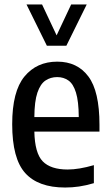

<svg xmlns="http://www.w3.org/2000/svg" viewBox="-20 -828 494 858"><path d="M271 10Q151 10 92.8 -54.5Q34.5 -119 34.5 -273Q34.5 -419.5 89.2 -486Q144 -552.5 236 -552.5Q325.5 -552.5 375 -486.2Q424.5 -420 424.5 -271V-240H133.5Q135.5 -143.5 171 -107Q206.5 -70.5 282.5 -70.5Q332.5 -70.5 399.5 -90V-9.5Q364 1 333.2 5.5Q302.5 10 271 10ZM235.5 -483.5Q206 -483.5 183.2 -468.2Q160.5 -453 147.2 -414.2Q134 -375.5 133.5 -305H332Q331.5 -375.5 319.5 -414.2Q307.5 -453 286 -468.2Q264.5 -483.5 235.5 -483.5ZM189.5 -623.5 98.5 -808H168L233 -670L298 -808H367.5L276.5 -623.5Z"/></svg>

Font: Encode Sans Cnd Md
Style: Regular
Weight: 500
Width: 3
Designer: Multiple Designers
Foundry: Impallari Type
Version: Version 3.002; ttfautohint (v1.8.3) -l 8 -r 50 -G 200 -x 14 